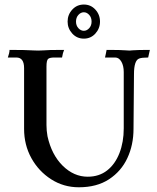

<svg xmlns="http://www.w3.org/2000/svg" viewBox="-20 -792 676 825"><path d="M318.8 12.7Q253.4 12.7 199.7 -21.7Q146 -56.2 114.7 -112.8Q83.5 -169.4 83.5 -238.3V-499.5Q83.5 -544.9 50.3 -544.9H13.7Q21 -564.9 21 -577.6Q88.9 -577.6 127.4 -575.2Q134.8 -574.7 145 -574.7Q160.2 -574.7 170.4 -575.7Q180.7 -576.7 197.3 -577.1Q213.9 -577.6 255.4 -577.6Q250 -565.4 246.6 -544.9H213.4Q194.3 -544.9 187 -539.1Q179.7 -533.2 179.7 -505.9V-254.9Q179.7 -231 184.1 -206.5Q201.7 -127 249.5 -79.8Q297.4 -32.7 356.9 -32.7Q405.8 -32.7 440.2 -59.6Q474.6 -86.4 493.2 -134Q511.7 -181.6 511.7 -240.2V-482.4Q511.7 -509.3 501.5 -527.1Q491.2 -544.9 475.1 -544.9H431.2Q433.6 -557.1 435.1 -562.5Q436.5 -567.9 438 -577.6Q501 -577.6 519.5 -575.7Q529.8 -574.7 537.1 -574.7Q542.5 -574.7 547.9 -575.7Q571.8 -577.6 624 -577.6L616.7 -544.9Q589.4 -544.9 578.1 -540.5Q555.7 -532.7 555.7 -473.1L553.7 -238.3Q553.7 -169.4 527.3 -112.8Q501 -56.2 448.5 -21.7Q396 12.7 318.8 12.7ZM340.3 -626Q310.5 -626 290.5 -647.9Q270.5 -669.9 270.5 -699.2Q270.5 -729 290.5 -750.7Q310.5 -772.5 340.3 -772.5Q370.1 -772.5 389.9 -750.7Q409.7 -729 409.7 -699.2Q409.7 -669.9 389.9 -647.9Q370.1 -626 340.3 -626ZM340.3 -659.7Q353 -659.7 363.3 -670.9Q373.5 -682.1 373.5 -699.2Q373.5 -716.8 363.3 -728Q353 -739.3 340.3 -739.3Q327.1 -739.3 316.9 -728Q306.6 -716.8 306.6 -699.2Q306.6 -682.1 316.9 -670.9Q327.1 -659.7 340.3 -659.7Z"/></svg>

Font: Quaaykop
Style: Medium
Weight: 500
Designer: Tup Wanders
Foundry: Free font, DO NOT SELL
Version: Version 1.00;July 31, 2023;FontCreator 11.5.0.2430 64-bit